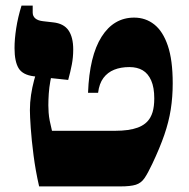

<svg xmlns="http://www.w3.org/2000/svg" viewBox="-20 -667 675 687"><path d="M120 0Q107 -57 100 -111.5Q93 -166 90 -209Q87 -252 87 -273Q87 -300 91 -327Q95 -354 102 -380Q109 -406 117 -428L169 -418Q164 -398 160 -376Q156 -354 154.5 -332Q153 -310 153 -290Q153 -278 154 -264Q155 -250 158 -234.5Q161 -219 166 -199H392Q442 -199 473 -210.5Q504 -222 518 -247Q523 -256 526 -266Q529 -276 530.5 -288.5Q532 -301 532 -315Q532 -354 521 -379Q510 -404 490.5 -415.5Q471 -427 443 -427Q412 -427 388.5 -417.5Q365 -408 350 -388Q335 -368 331 -335H295Q300 -467 343.5 -535.5Q387 -604 460 -604Q501 -604 532 -579.5Q563 -555 580.5 -503.5Q598 -452 598 -369Q598 -320 591 -275.5Q584 -231 568 -184.5Q552 -138 525 -81Q509 -47 497 -29.5Q485 -12 466 -6Q447 0 410 0ZM224 -381 101 -394Q61 -399 46.5 -423Q32 -447 32 -495Q32 -527 38 -566Q44 -605 57 -647H97V-622Q97 -609 106.5 -601Q116 -593 135 -591L170 -587Q208 -583 225 -558.5Q242 -534 242 -490Q242 -462 237 -436Q232 -410 224 -381Z"/></svg>

Font: Noto Serif Hebrew Black
Style: Regular
Weight: 900
Version: Version 2.003